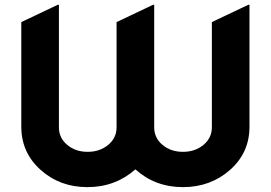

<svg xmlns="http://www.w3.org/2000/svg" viewBox="-20 -767 1124 797"><path d="M342.8 9.8Q228.5 9.8 148.4 -62Q68.4 -133.8 68.4 -241.2V-675.3L219.7 -747.1H224.6V-238.3Q224.6 -193.8 259.8 -165Q293.9 -136.7 344 -136.7Q394 -136.7 429 -165.5Q463.9 -194.3 463.9 -238.3V-675.3L615.2 -747.1H620.1V-238.3Q620.1 -193.8 655.3 -165Q689.5 -136.7 739.5 -136.7Q789.6 -136.7 824.5 -165.5Q859.4 -194.3 859.4 -238.3V-675.3L1010.7 -747.1H1015.6V-241.2Q1015.6 -132.8 934.6 -61.5Q853.5 9.8 739.3 9.8Q624 9.8 542 -64Q458.5 9.8 342.8 9.8Z"/></svg>

Font: Nova Round
Style: Bold
Weight: 700
Designer: Wojciech Kalinowski "wmk69" (wmk69@o2.pl)
Foundry: Wojciech Kalinowski "wmk69" (wmk69@o2.pl)
Version: Version 3.1.0; 2021-05-23